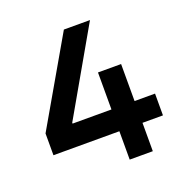

<svg xmlns="http://www.w3.org/2000/svg" viewBox="-127 -823 905 938"><g transform="rotate(-20 325.5 -353.5)"><path d="M46.9 -260.7 304.7 -707H440.4L187.5 -265.6V-260.7H389.6V-453.1H509.8V-260.7H616.2V-147.5H509.8V0H389.6V-147.5H46.9Z"/></g></svg>

Font: Wanted Sans SemiBold
Style: Regular
Weight: 600
Designer: Original Design by Kil Hyung-jin and Kang Hanbin, Wanted Lab, Inc; Hangeul from Source Han Sans by Jang Soo-young and Ka
Foundry: Wanted Lab, Inc.
Version: Version 1.003